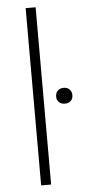

<svg xmlns="http://www.w3.org/2000/svg" viewBox="-56 -840 385 872"><g transform="rotate(-5 136.0 -404.0)"><path d="M95.5 0V-808H141V0ZM235.5 -360.5Q219 -360.5 208.8 -370Q198.5 -379.5 198.5 -396Q198.5 -412.5 208.8 -422.5Q219 -432.5 235.5 -432.5Q252.5 -432.5 262.5 -422.5Q272.5 -412.5 272.5 -396Q272.5 -379.5 262.5 -370Q252.5 -360.5 235.5 -360.5Z"/></g></svg>

Font: Encode Sans Expanded ExtraLight
Style: Regular
Weight: 200
Width: 7
Designer: Multiple Designers
Foundry: Impallari Type
Version: Version 3.000; ttfautohint (v1.8.3) -l 8 -r 50 -G 200 -x 14 